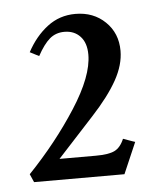

<svg xmlns="http://www.w3.org/2000/svg" viewBox="-38 -685 376 466"><g transform="rotate(-5 149.5 -452.0)"><path d="M26.9 -252.9 18.1 -272.9Q86.4 -344.2 135.7 -420.9Q185.1 -497.6 185.1 -549.8Q185.1 -578.6 170.4 -594.2Q155.8 -609.9 131.8 -609.9Q110.8 -609.9 95.9 -597.2Q81.1 -584.5 65.9 -556.6L43.9 -567.9Q64 -605.5 93.8 -628.2Q123.5 -650.9 162.1 -650.9Q206.1 -650.9 234.9 -623Q263.7 -595.2 263.7 -552.2Q263.7 -518.1 243.2 -481.2Q222.7 -444.3 181.2 -399.4L93.3 -303.7H181.6Q212.9 -303.7 227.5 -310.8Q242.2 -317.9 251 -338.9L279.8 -328.6L247.1 -252.9Z"/></g></svg>

Font: Elstob 10pt Medium
Style: Regular
Weight: 500
Designer: Peter S. Baker
Version: Version 1.015